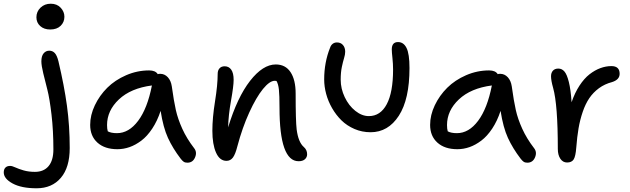

<svg xmlns="http://www.w3.org/2000/svg" viewBox="-166 -783 3356 1022"><path d="M101.1 -626Q68.4 -626 48.1 -644.3Q27.8 -662.6 27.8 -690.9Q27.8 -721.2 49.6 -742.2Q71.3 -763.2 104 -763.2Q137.2 -763.2 157 -741.9Q176.8 -720.7 176.8 -693.8Q176.8 -665 156.7 -645.5Q136.7 -626 101.1 -626ZM28.8 219.2Q-51.8 219.2 -98.9 193.6Q-146 168 -146 134.8Q-146 118.2 -137.2 109.1Q-128.4 100.1 -111.8 100.1Q-101.6 100.1 -84.2 108.2Q-66.9 116.2 -40.3 124Q-13.7 131.8 20 131.8Q66.9 131.8 92.5 101.3Q118.2 70.8 118.2 12.2Q118.2 -86.9 108.2 -172.9Q98.1 -258.8 86.2 -305.2Q74.2 -351.6 64.2 -393.1Q54.2 -434.6 54.2 -456.1Q54.2 -484.9 66.2 -499Q78.1 -513.2 96.2 -513.2Q113.8 -513.2 125.5 -500.7Q137.2 -488.3 145 -457Q175.8 -327.1 190.4 -220Q205.1 -112.8 205.1 4.9Q205.1 108.4 157.7 163.8Q110.4 219.2 28.8 219.2Z M459 11.2Q391.6 11.2 352.8 -23.7Q314 -58.6 314 -118.2Q314 -170.4 338.9 -222.7Q363.8 -274.9 405 -315.9Q446.3 -356.9 505.4 -382.6Q564.5 -408.2 627.9 -408.2Q661.6 -408.2 673.8 -388.2Q677.7 -390.1 686.5 -390.1Q710.4 -390.1 727.3 -371.8Q744.1 -353.5 748.5 -323.2Q759.3 -245.1 770 -197.3Q780.8 -149.4 804.4 -97.4Q828.1 -45.4 866.7 4.9Q884.3 26.4 872.3 54.7Q860.4 83 831.5 83Q819.3 83 812 78.1Q804.7 73.2 795.9 62Q753.4 6.3 728 -49.1Q702.6 -104.5 689 -192.9Q671.4 -139.2 644.5 -98.6Q617.7 -58.1 586.7 -34.7Q555.7 -11.2 523.7 0Q491.7 11.2 459 11.2ZM403.8 -117.2Q403.8 -97.2 407.7 -84Q425.3 -74.2 456.5 -74.2Q520 -74.2 569.3 -139.9Q618.7 -205.6 642.6 -328.1Q530.3 -313.5 467 -253.9Q403.8 -194.3 403.8 -117.2Z M1423.3 75.2Q1321.8 75.2 1321.8 -210Q1321.8 -275.9 1318.6 -305.9Q1315.4 -335.9 1305.7 -352.1Q1304.2 -352.1 1301 -352.5Q1297.9 -353 1296.4 -353Q1269.5 -353 1233.6 -309.1Q1197.8 -265.1 1160.6 -183.8Q1123.5 -102.5 1097.7 -4.9Q1086.9 38.1 1073.7 55.7Q1060.5 73.2 1039.6 73.2Q1003.4 73.2 983.9 29.3Q964.4 -14.6 964.4 -86.9Q964.4 -155.3 978.5 -243.2Q992.7 -331.1 992.7 -390.1Q992.7 -408.2 1002.4 -419.2Q1012.2 -430.2 1029.8 -430.2Q1052.2 -430.2 1064.9 -412.1Q1077.6 -394 1077.6 -357.9Q1077.6 -324.7 1063.7 -247.3Q1049.8 -169.9 1048.3 -105Q1097.2 -265.6 1165.3 -352.8Q1233.4 -439.9 1301.8 -439.9Q1353.5 -439.9 1380.6 -398.9Q1407.7 -357.9 1407.7 -285.2Q1407.7 -138.7 1413.1 -93.8Q1421.9 -26.4 1450.7 -1Q1468.8 14.6 1468.8 38.1Q1468.8 54.2 1457 64.7Q1445.3 75.2 1423.3 75.2Z M1806.6 -79.1Q1761.2 -79.1 1720.9 -96.4Q1680.7 -113.8 1651.6 -142.3Q1622.6 -170.9 1601.6 -207.5Q1580.6 -244.1 1570.1 -283.2Q1559.6 -322.3 1559.6 -359.9Q1559.6 -451.7 1591.3 -529.8Q1595.2 -542 1604.7 -549.6Q1614.3 -557.1 1627.4 -557.1Q1647.5 -557.1 1659.4 -543.5Q1671.4 -529.8 1671.4 -507.8Q1671.4 -492.7 1665.5 -473.9Q1659.7 -455.1 1653.6 -426.5Q1647.5 -397.9 1647.5 -358.9Q1647.5 -311 1668.9 -265.9Q1690.4 -220.7 1725.3 -192.9Q1760.3 -165 1797.4 -165Q1858.9 -165 1892.6 -228.3Q1926.3 -291.5 1926.3 -413.1Q1926.3 -442.9 1922.9 -474.4Q1919.4 -505.9 1919.4 -520Q1919.4 -559.1 1952.6 -559.1Q1982.4 -559.1 1998 -527.6Q2013.7 -496.1 2013.7 -420.9Q2013.7 -254.4 1956.8 -166.7Q1899.9 -79.1 1806.6 -79.1Z M2268.6 11.2Q2201.2 11.2 2162.4 -23.7Q2123.5 -58.6 2123.5 -118.2Q2123.5 -170.4 2148.4 -222.7Q2173.3 -274.9 2214.6 -315.9Q2255.9 -356.9 2314.9 -382.6Q2374 -408.2 2437.5 -408.2Q2471.2 -408.2 2483.4 -388.2Q2487.3 -390.1 2496.1 -390.1Q2520 -390.1 2536.9 -371.8Q2553.7 -353.5 2558.1 -323.2Q2568.8 -245.1 2579.6 -197.3Q2590.3 -149.4 2614 -97.4Q2637.7 -45.4 2676.3 4.9Q2693.8 26.4 2681.9 54.7Q2669.9 83 2641.1 83Q2628.9 83 2621.6 78.1Q2614.3 73.2 2605.5 62Q2563 6.3 2537.6 -49.1Q2512.2 -104.5 2498.5 -192.9Q2481 -139.2 2454.1 -98.6Q2427.2 -58.1 2396.2 -34.7Q2365.2 -11.2 2333.3 0Q2301.3 11.2 2268.6 11.2ZM2213.4 -117.2Q2213.4 -97.2 2217.3 -84Q2234.9 -74.2 2266.1 -74.2Q2329.6 -74.2 2378.9 -139.9Q2428.2 -205.6 2452.1 -328.1Q2339.8 -313.5 2276.6 -253.9Q2213.4 -194.3 2213.4 -117.2Z M2852.5 82Q2830.1 82 2816.7 62Q2803.2 42 2803.2 9.8Q2803.2 -226.1 2778.3 -314.9Q2767.1 -354.5 2767.1 -377Q2767.1 -395.5 2777.1 -406.7Q2787.1 -418 2806.2 -418Q2824.7 -418 2838.1 -402.8Q2851.6 -387.7 2861.8 -346.9Q2872.1 -306.2 2876.5 -238.8Q2893.6 -289.1 2918.5 -327.1Q2943.4 -365.2 2971.9 -387.5Q3000.5 -409.7 3029.8 -420.4Q3059.1 -431.2 3088.4 -431.2Q3132.3 -431.2 3132.3 -390.1Q3132.3 -358.9 3092.3 -346.2Q3052.7 -335.9 3022.2 -313.5Q2991.7 -291 2970.9 -260.5Q2950.2 -230 2935.8 -187.7Q2921.4 -145.5 2913.6 -100.1Q2905.8 -54.7 2901.4 2.9Q2897.9 49.3 2887.5 65.7Q2877 82 2852.5 82Z"/></svg>

Font: Shantell Sans Irregular Bouncy
Style: Regular
Weight: 400
Designer: Stephen Nixon, Anya Danilova, Shantell Martin
Foundry: Arrow Type
Version: Version 1.006;[9816181b4]